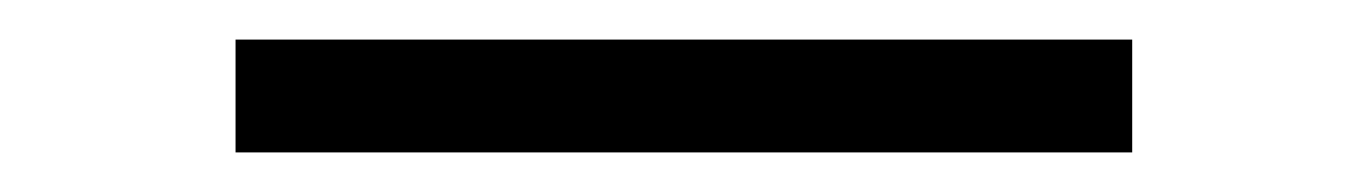

<svg xmlns="http://www.w3.org/2000/svg" viewBox="-20 -20 690 97"><path d="M99 57V0H552V57Z"/></svg>

Font: Azeret Mono ExtraLight
Style: Regular
Weight: 250
Designer: Martin Vácha
Foundry: Displaay
Version: Version 1.002